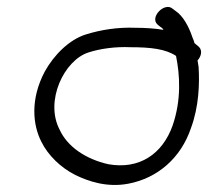

<svg xmlns="http://www.w3.org/2000/svg" viewBox="-20 -547 599 553"><path d="M99 -139C118 -100 155 -64 197 -43C234 -25 288 -6 350 -18C434 -34 501 -92 530 -178C553 -240 555 -306 552 -354L549 -373C559 -384 564 -401 553 -412L540 -423C539 -430 535 -436 533 -443C524 -469 508 -501 485 -516L477 -522C454 -542 410 -497 434 -476L444 -468C447 -467 448 -465 451 -461C427 -465 399 -467 370 -467C318 -469 270 -461 228 -448C179 -433 135 -388 109 -341C67 -262 74 -188 99 -139ZM235 -396C269 -407 313 -413 356 -411C414 -411 457 -406 487 -386C498 -332 503 -260 477 -185C448 -104 382 -58 292 -74C226 -89 174 -125 152 -173C108 -256 165 -374 235 -396Z"/></svg>

Font: Stray Cat
Style: BdObl
Weight: 700
Version: Version 1.0